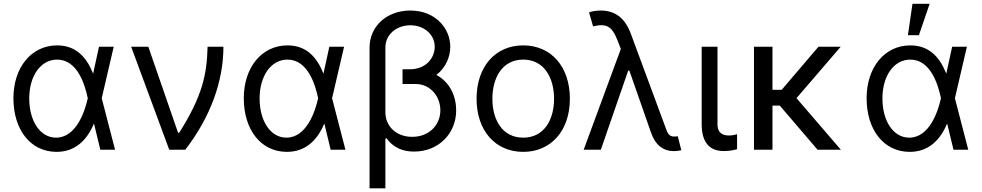

<svg xmlns="http://www.w3.org/2000/svg" viewBox="-20 -793 5200 1017"><path d="M277 11.4C377.5 12.4 440.3 -49.7 477.3 -137.8H478L511.4 0H589.5L518.8 -272.7L582.4 -545.5H504.3L473.4 -403.4H473C438.2 -490.8 382.1 -552.6 282.7 -552.6C147 -552.6 51.1 -436.8 51.1 -272.7C51.1 -107.2 140.3 9.9 277 11.4ZM445 -272.7 444.6 -271.3C429 -199.9 382.5 -63.9 277 -63.9C191.8 -63.9 134.9 -153.1 134.9 -271.3C134.9 -392 196 -477.3 282.7 -477.3C391 -477.3 430 -343 444.6 -274.1Z M876.4 0H961.6C1095.9 -174.7 1163.4 -363.6 1163.4 -545.5H1079.5C1076 -397 1051.1 -282.7 929 -89.5H923.3L765.6 -545.5H674.7Z M1497.2 11.4C1597.7 12.4 1660.5 -49.7 1697.4 -137.8H1698.2L1731.5 0H1809.7L1739 -272.7L1802.6 -545.5H1724.4L1693.5 -403.4H1693.2C1658.4 -490.8 1602.3 -552.6 1502.8 -552.6C1367.2 -552.6 1271.3 -436.8 1271.3 -272.7C1271.3 -107.2 1360.4 9.9 1497.2 11.4ZM1665.1 -272.7 1664.8 -271.3C1649.1 -199.9 1602.6 -63.9 1497.2 -63.9C1411.9 -63.9 1355.1 -153.1 1355.1 -271.3C1355.1 -392 1416.2 -477.3 1502.8 -477.3C1611.2 -477.3 1650.2 -343 1664.8 -274.1Z M2153.4 -737.2C2028.4 -737.2 1937.5 -653.4 1937.5 -541.2V204.5H2021.3V-58.2L2027 -61.1C2066.8 -5.7 2120.7 9.9 2173.3 9.9C2302.6 9.9 2396.3 -85.2 2396.3 -208.8C2396.3 -281.6 2364 -358 2291.2 -396C2341.3 -433.9 2365.1 -492.2 2365.1 -545.5C2365.1 -640.6 2288.4 -737.2 2153.4 -737.2ZM2112.2 -420.5V-348H2181.8C2261.4 -348 2312.5 -279.8 2312.5 -208.8C2312.5 -133.5 2255.7 -68.2 2163.4 -68.2C2075.3 -68.2 2021.3 -127.8 2021.3 -197.4V-541.2C2021.3 -610.8 2081 -659.1 2153.4 -659.1C2225.9 -659.1 2282.7 -610.8 2282.7 -545.5C2282.7 -484.4 2234.4 -426.1 2152 -426.1H2112.2Z M2751.4 11.4C2899.1 11.4 2998.6 -100.9 2998.6 -269.9C2998.6 -440.3 2899.1 -552.6 2751.4 -552.6C2603.7 -552.6 2504.3 -440.3 2504.3 -269.9C2504.3 -100.9 2603.7 11.4 2751.4 11.4ZM2751.4 -63.9C2639.2 -63.9 2588.1 -160.5 2588.1 -269.9C2588.1 -379.3 2639.2 -477.3 2751.4 -477.3C2863.6 -477.3 2914.8 -379.3 2914.8 -269.9C2914.8 -160.5 2863.6 -63.9 2751.4 -63.9Z M3549 7.5C3561.4 7.8 3574.9 6 3588.8 2.8L3570.3 -71C3566.1 -71 3556.1 -69.6 3550.4 -69.6C3522 -69.6 3514.6 -92.3 3507.8 -110.8L3321.7 -613.6C3290.8 -697.1 3239.3 -737.2 3161.2 -737.2C3132.8 -737.2 3108.7 -731.2 3100.1 -727.3L3121.4 -653.4C3191.1 -670.1 3221.6 -654.8 3250.7 -579.5L3268.5 -533.7L3071.7 0H3162.6L3307.5 -419H3313.6L3428.3 -90.9C3451.3 -24.1 3494 7.5 3549 7.5Z M3696.7 -545.5V-134.9C3696.7 -29.8 3746.4 7.1 3813.2 7.1C3847.3 7.1 3870 1.4 3884.2 -2.8V-82.4C3877.1 -79.5 3857.2 -75.3 3843 -75.3C3813.2 -75.3 3780.5 -83.8 3780.5 -134.9V-545.5Z M4071.7 -545.5H3973.7V0H4071.7V-233.7H4110.4L4310.4 0H4433.9L4198.9 -273.1L4433.2 -545.5H4315.3L4120.7 -317.5H4071.7Z M4796.2 11.4C4896.7 12.4 4959.5 -49.7 4996.4 -137.8H4997.2L5030.5 0H5108.7L5038 -272.7L5101.6 -545.5H5023.4L4992.5 -403.4H4992.2C4957.4 -490.8 4901.3 -552.6 4801.8 -552.6C4666.2 -552.6 4570.3 -436.8 4570.3 -272.7C4570.3 -107.2 4659.4 9.9 4796.2 11.4ZM4964.1 -272.7 4963.8 -271.3C4948.2 -199.9 4901.6 -63.9 4796.2 -63.9C4710.9 -63.9 4654.1 -153.1 4654.1 -271.3C4654.1 -392 4715.2 -477.3 4801.8 -477.3C4910.2 -477.3 4949.2 -343 4963.8 -274.1ZM4789.1 -606.5H4847.3L4904.1 -772.7H4813.2Z"/></svg>

Font: Karasuma Gothic
Style: Regular
Weight: 400
Designer: Rasmus Andersson, Ryoko Nishizuka
Foundry: Genbu
Version: Version 1.00